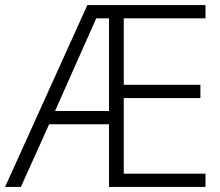

<svg xmlns="http://www.w3.org/2000/svg" viewBox="-21 -734 863 754"><path d="M786 0H407V-246H172L61 0H-1L322 -714H786V-662H465V-401H766V-349H465V-52H786ZM195 -298H407V-662H357Z"/></svg>

Font: Noto Sans Lao Looped Light
Style: Regular
Weight: 300
Designer: Mark Frömberg, Ben Mitchell
Foundry: The Fontpad Ltd
Version: Version 1.002; ttfautohint (v1.8.4.7-5d5b)